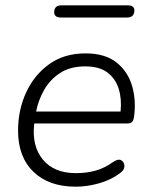

<svg xmlns="http://www.w3.org/2000/svg" viewBox="-20 -695 567 723"><path d="M265 8Q164 8 106 -48Q48 -104 48 -203Q48 -281 78.5 -347Q109 -413 165.5 -453.5Q222 -494 302 -494Q376 -494 419 -459.5Q462 -425 477.5 -371Q493 -317 485 -257Q483 -241 477 -235.5Q471 -230 458 -230H109Q99 -146 141 -94.5Q183 -43 266 -43Q306 -43 340 -52.5Q374 -62 406 -85Q425 -98 436.5 -91.5Q448 -85 448.5 -70Q449 -55 432 -43Q399 -18 354 -5Q309 8 265 8ZM301 -445Q244 -445 206 -420Q168 -395 146 -356Q124 -317 116 -275H434Q439 -322 427 -360.5Q415 -399 384.5 -422Q354 -445 301 -445ZM210 -629Q184 -629 184 -649Q184 -675 212 -675H460Q486 -675 486 -656Q486 -629 458 -629Z"/></svg>

Font: Nunito Light
Style: Italic
Weight: 300
Italic angle: -9°
Designer: Vernon Adams
Foundry: Vernon Adams
Version: Version 3.601; ttfautohint (v1.8.2.53-6de2)